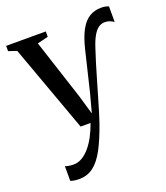

<svg xmlns="http://www.w3.org/2000/svg" viewBox="-150 -639 856 990"><g transform="rotate(-20 278.0 -144.0)"><path d="M114 252Q98 252 85.5 249.8Q73 247.5 66.5 244.5V164Q73.5 167.5 86.5 169.5Q99.5 171.5 112.5 171.5Q137.5 171.5 160 158Q182.5 144.5 202.2 121Q222 97.5 238.2 66.5Q254.5 35.5 267 0H212.5L39 -478.5L-6 -493.5V-522.5H211.5V-493L152 -478.5L259.5 -148.5L290 -44L317.5 -146.5L370 -364.5Q385.5 -429 406.8 -467.5Q428 -506 456.5 -523Q485 -540 521 -540Q532.5 -540 543.5 -538Q554.5 -536 562 -532V-447Q551 -454.5 539 -459Q527 -463.5 512.5 -463.5Q495.5 -463.5 480 -453.5Q464.5 -443.5 450.5 -420.2Q436.5 -397 423.5 -357.5Q412 -323 399.2 -281.5Q386.5 -240 373.8 -196Q361 -152 349 -111Q337 -70 327 -36.8Q317 -3.5 310 16Q282 96.5 254 148.8Q226 201 192.5 226.5Q159 252 114 252Z"/></g></svg>

Font: Merriweather 96pt
Style: Regular
Weight: 400
Version: Version 2.100